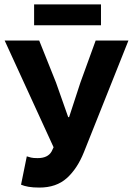

<svg xmlns="http://www.w3.org/2000/svg" viewBox="-20 -835 600 867"><path d="M158 12Q129 12 109 8.5Q89 5 75 -1L101 -129Q110 -126 120 -123.5Q130 -121 150 -121Q196 -121 213 -151L222 -170L1 -652H157L233 -462L288 -306H292L343 -462L412 -652H560L359 -148Q329 -73 281.5 -30.5Q234 12 158 12ZM134 -721V-815H436V-721Z"/></svg>

Font: hySource Sans Pro
Style: Bold
Weight: 700
Designer: Paul D. Hunt
Foundry: Adobe Systems Incorporated
Version: Version 2.021;PS 2.000;hotconv 1.0.86;makeotf.lib2.5.63406